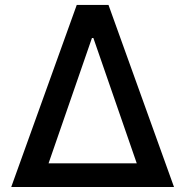

<svg xmlns="http://www.w3.org/2000/svg" viewBox="-20 -747 740 767"><path d="M286.6 -727.3H413.4L675.1 0H24.9ZM526.3 -94.5 353 -595.2H347.3L174 -94.5Z"/></svg>

Font: Cannonade Med
Style: Regular
Weight: 500
Designer: Rasmus Andersson
Foundry: rsms
Version: Version 3.012;git-f93a4a705